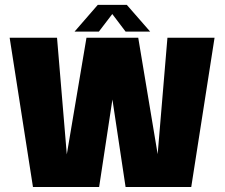

<svg xmlns="http://www.w3.org/2000/svg" viewBox="-20 -746 898 766"><path d="M111.5 0 18.5 -595.5H207.5L246.5 -130L325 -595.5H531.5L609 -131L648 -595.5H836L743 0H481L428.5 -349L375.5 0ZM277.5 -620 370 -726.5H486L579 -620H481L428 -690L374.5 -620Z"/></svg>

Font: Anybody ExtraBold
Style: Regular
Weight: 800
Designer: Tyler Finck
Foundry: Etcetera Type Company
Version: Version 1.010; ttfautohint (v1.8.3) -l 8 -r 50 -G 200 -x 14 